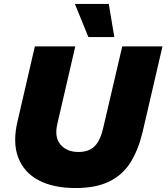

<svg xmlns="http://www.w3.org/2000/svg" viewBox="-20 -938 840 969"><path d="M529 -918 557 -751H426L358 -918ZM361 11Q249 11 174.5 -28.5Q100 -68 71.5 -144Q43 -220 69 -328L156 -704H360L269 -311Q254 -244 286 -207.5Q318 -171 376 -171Q429 -171 458 -200.5Q487 -230 501 -293L597 -704H800L700 -273Q679 -184 640 -120.5Q601 -57 533.5 -23Q466 11 361 11Z"/></svg>

Font: Prodigy Sans ExtraBold
Style: Italic
Weight: 800
Italic angle: -13°
Designer: Wei Huang
Foundry: Wei Huang
Version: Version 1.003; ttfautohint (v1.8.3)